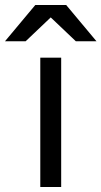

<svg xmlns="http://www.w3.org/2000/svg" viewBox="-102 -752 408 772"><path d="M60 -520H144V0H60ZM164 -732 286 -586H203L102 -682L1 -586H-82L40 -732Z"/></svg>

Font: Aspekta Variable
Style: Regular
Weight: 400
Designer: Ivo Dolenc
Version: Version 2.100